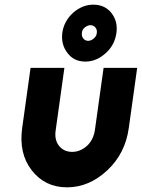

<svg xmlns="http://www.w3.org/2000/svg" viewBox="-20 -791 608 823"><path d="M380 -771Q333 -771 293 -736Q254 -700 247 -650Q241 -599 270 -563Q297 -527 346 -527Q393 -527 433 -563Q472 -598 479 -650Q486 -700 457 -736Q429 -771 380 -771ZM367 -683Q381 -683 389 -673Q397 -663 395 -650Q394 -636 382 -626Q370 -616 358 -616Q345 -616 337 -626Q329 -636 331 -650Q332 -664 343 -673Q356 -683 367 -683ZM111 -500 75 -242Q60 -133 116 -61Q173 12 267 12Q362 12 440 -61Q517 -133 532 -242L568 -500H424L387 -235Q381 -192 353 -166Q324 -140 289 -140Q254 -140 233 -166Q212 -192 219 -235L256 -500Z"/></svg>

Font: Unageo
Style: ExtraBold-Italic
Weight: 800
Designer: Richard Sepsi
Foundry: Richard Sepsi
Version: Version 2.000